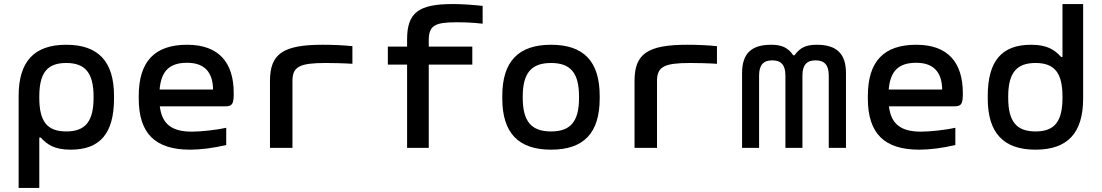

<svg xmlns="http://www.w3.org/2000/svg" viewBox="-20 -730 5440 948"><path d="M543 -244V-256C543 -427 465 -509 307 -509C149 -509 72 -427 72 -256V198H174V-51H181C213 -16 249 9 329 9C472 9 543 -69 543 -244ZM174 -247V-253C174 -370 213 -419 307 -419C401 -419 442 -370 442 -253V-247C442 -130 401 -81 307 -81C213 -81 174 -130 174 -247Z M1134 -270C1134 -422 1060 -509 904 -509C744 -509 665 -427 665 -256V-244C665 -71 746 9 919 9C970 9 1034 1 1097 -14V-99C1053 -89 974 -80 928 -80C828 -80 780 -117 769 -205H1092C1128 -205 1134 -218 1134 -270ZM768 -288C776 -380 817 -420 904 -420C990 -420 1031 -373 1032 -288Z M1589 -419C1620 -419 1675 -418 1720 -415V-502C1672 -507 1624 -509 1573 -509C1375 -509 1313 -463 1313 -330V0H1424V-330C1424 -401 1459 -419 1589 -419Z M2233 -620C2271 -620 2311 -619 2363 -613V-701C2303 -707 2261 -710 2216 -710C2050 -710 1990 -670 1990 -536V-500H1895V-411H1990V0H2097V-411H2312V-500H2097V-531C2097 -603 2126 -620 2233 -620Z M2460 -256V-244C2460 -73 2540 9 2701 9C2862 9 2941 -73 2941 -244V-256C2941 -427 2862 -509 2701 -509C2540 -509 2460 -427 2460 -256ZM2561 -247V-253C2561 -370 2604 -419 2701 -419C2797 -419 2839 -370 2839 -253V-247C2839 -130 2797 -81 2701 -81C2604 -81 2561 -130 2561 -247Z M3389 -419C3420 -419 3475 -418 3520 -415V-502C3472 -507 3424 -509 3373 -509C3175 -509 3113 -463 3113 -330V0H3224V-330C3224 -401 3259 -419 3389 -419Z M3644 -369V0H3728V-357C3728 -410 3750 -432 3793 -432C3836 -432 3858 -410 3858 -357V0H3942V-357C3942 -410 3964 -432 4007 -432C4050 -432 4072 -410 4072 -357V0H4157V-369C4157 -466 4110 -509 4013 -509C3960 -509 3930 -495 3903 -457H3897C3870 -495 3840 -509 3788 -509C3690 -509 3644 -466 3644 -369Z M4734 -270C4734 -422 4660 -509 4504 -509C4344 -509 4265 -427 4265 -256V-244C4265 -71 4346 9 4519 9C4570 9 4634 1 4697 -14V-99C4653 -89 4574 -80 4528 -80C4428 -80 4380 -117 4369 -205H4692C4728 -205 4734 -218 4734 -270ZM4368 -288C4376 -380 4417 -420 4504 -420C4590 -420 4631 -373 4632 -288Z M4857 -256V-244C4857 -73 4935 9 5093 9C5251 9 5328 -73 5328 -244V-710H5226V-449H5219C5187 -484 5151 -509 5071 -509C4928 -509 4857 -431 4857 -256ZM4958 -247V-253C4958 -370 4999 -419 5093 -419C5187 -419 5226 -370 5226 -253V-247C5226 -130 5187 -81 5093 -81C4999 -81 4958 -130 4958 -247Z"/></svg>

Font: LT Wave Mono Medium
Style: Regular
Weight: 500
Designer: Daniel Lyons
Version: Version 2.5 (Glyphs App)